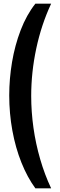

<svg xmlns="http://www.w3.org/2000/svg" viewBox="-20 -820 327 1040"><path d="M171.5 200Q128 140.5 96 60.5Q64 -19.5 47 -112.5Q30 -205.5 30 -303.5Q30 -392.5 45.2 -483.5Q60.5 -574.5 92 -656.8Q123.5 -739 171.5 -800H257Q204 -686.5 176.5 -557.5Q149 -428.5 149 -300Q149 -215 161.2 -128Q173.5 -41 197.8 42.5Q222 126 257 200Z"/></svg>

Font: Big Shoulders Text Thin
Style: Bold
Weight: 700
Version: Version 2.002